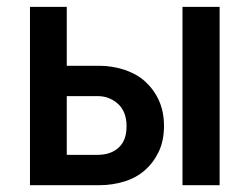

<svg xmlns="http://www.w3.org/2000/svg" viewBox="-20 -543 732 563"><path d="M67.9 -522.9H175.8V-350.1H271Q308.1 -350.1 343.3 -338.9Q379.4 -327.1 403.8 -305.7Q430.2 -282.2 445.3 -250Q460.9 -216.3 460.9 -173.8Q460.9 -130.4 445.3 -97.7Q429.7 -65.4 403.8 -43Q378.4 -21 344.2 -10.7Q309.1 0 272 0H67.9ZM515.1 -522.9H624V0H515.1ZM265.1 -88.9Q304.7 -88.9 327.6 -109.9Q351.1 -130.9 351.1 -172.9Q351.1 -215.3 326.2 -238.3Q300.8 -261.2 266.1 -261.2H175.8V-88.9Z"/></svg>

Font: Rising Sun DemiBold
Style: DemiBold
Weight: 600
Designer: Matt McInerney, Pablo Impallari, Rodrigo Fuenzalida
Foundry: Matt McInerney, Pablo Impallari, Rodrigo Fuenzalida
Version: Version 1.000